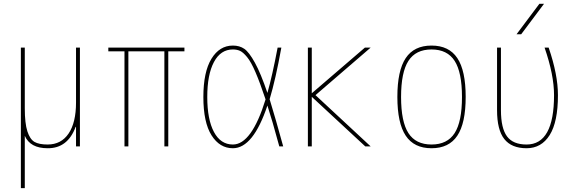

<svg xmlns="http://www.w3.org/2000/svg" viewBox="-20 -770 3040 1010"><path d="M379.9 -519.5H400.4V0H379.9V-102.5H377.9Q335.9 10.7 230.5 9.8Q138.7 9.8 110.4 -55.7V219.7H89.8V-519.5H110.4V-200.2Q110.4 -121.1 124 -79.1Q137.7 -37.1 161.6 -23.4Q185.5 -9.8 230.5 -9.8Q301.8 -9.8 340.8 -67.4Q379.9 -125 379.9 -230.5Z M865.2 -500V0H844.7V-500H655.3V0H634.8V-500H549.8V-519.5H950.2V-500Z M1469.7 0H1449.2Q1411.1 -140.6 1386.7 -214.8Q1311.5 9.8 1205.1 9.8Q1135.7 9.8 1092.8 -58.1Q1049.8 -126 1049.8 -259.8Q1049.8 -391.6 1092.3 -460.9Q1134.8 -530.3 1205.1 -530.3Q1240.2 -530.3 1265.1 -513.2Q1290 -496.1 1320.8 -440.4Q1351.6 -384.8 1386.7 -281.2Q1412.1 -370.1 1440.4 -519.5H1460Q1429.7 -351.6 1398.4 -248Q1430.7 -142.6 1469.7 0ZM1377 -247.1Q1347.7 -335 1324.2 -389.6Q1300.8 -444.3 1279.8 -469.7Q1258.8 -495.1 1242.7 -502.4Q1226.6 -509.8 1205.1 -509.8Q1140.6 -509.8 1105.5 -443.8Q1070.3 -377.9 1070.3 -259.8Q1070.3 -141.6 1105.5 -75.7Q1140.6 -9.8 1205.1 -9.8Q1303.7 -9.8 1377 -247.1Z M1639.6 -269.5 1929.7 0H1901.4L1620.1 -260.7V0H1599.6V-519.5H1620.1V-279.3L1899.4 -519.5H1929.7Z M2385.7 -56.2Q2341.8 9.8 2250 9.8Q2158.2 9.8 2114.3 -56.2Q2070.3 -122.1 2070.3 -260.3Q2070.3 -398.4 2114.3 -464.4Q2158.2 -530.3 2250 -530.3Q2341.8 -530.3 2385.7 -464.4Q2429.7 -398.4 2429.7 -260.3Q2429.7 -122.1 2385.7 -56.2ZM2128.4 -69.8Q2167 -9.8 2250 -9.8Q2333 -9.8 2371.6 -69.8Q2410.2 -129.9 2410.2 -259.8Q2410.2 -389.6 2371.6 -449.7Q2333 -509.8 2250 -509.8Q2167 -509.8 2128.4 -449.7Q2089.8 -389.6 2089.8 -259.8Q2089.8 -129.9 2128.4 -69.8Z M2866.2 -519.5Q2915 -377 2915 -269.5Q2915 -128.9 2871.6 -59.6Q2828.1 9.8 2750 9.8Q2670.9 9.8 2632.8 -38.6Q2594.7 -86.9 2594.7 -190.4V-519.5H2615.2V-190.4Q2615.2 -95.7 2647 -52.7Q2678.7 -9.8 2750 -9.8Q2894.5 -9.8 2894.5 -269.5Q2894.5 -376 2844.7 -519.5ZM2721.7 -589.8H2697.3L2817.4 -750H2841.8Z"/></svg>

Font: Mgen+ 1m thin
Style: Regular
Weight: 100
Designer: [Source Han Sans]
Ryoko NISHIZUKA  (kana & ideographs); Paul D. Hunt (Latin, Greek & Cyrillic); Wenlong ZHANG  (bopomofo
Version: Version 1.059.20150602